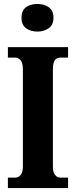

<svg xmlns="http://www.w3.org/2000/svg" viewBox="-20 -953 384 973"><path d="M20 0V-53H59Q72 -53 84 -65.5Q96 -78 96 -109V-601Q96 -635 84 -648Q72 -661 59 -661H20V-714H325V-661H285Q268 -661 258 -648Q248 -635 248 -600V-110Q248 -80 259 -66.5Q270 -53 285 -53H325V0ZM170 -793Q135 -793 112 -810Q89 -827 89 -863Q89 -900 112 -916.5Q135 -933 170 -933Q203 -933 227 -916.5Q251 -900 251 -863Q251 -827 227 -810Q203 -793 170 -793Z"/></svg>

Font: Noto Serif ExtraCondensed ExtraBold
Style: Regular
Weight: 800
Width: 2
Designer: Monotype Design Team
Foundry: Monotype Imaging Inc.
Version: Version 2.013; ttfautohint (v1.8.4.7-5d5b)